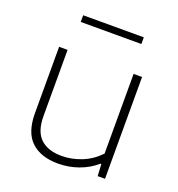

<svg xmlns="http://www.w3.org/2000/svg" viewBox="-133 -840 889 958"><g transform="rotate(20 311.5 -361.0)"><path d="M87 -188.5V-540.5H132V-190Q132 -107 172 -70Q212 -33 284 -33Q338 -33 390.5 -54.2Q443 -75.5 482.5 -117.5V-540.5H527.5V0H488.5L485 -63H480.5Q440 -28 388.2 -9.5Q336.5 9 280 9Q189 9 138 -38.5Q87 -86 87 -188.5ZM146 -694V-729.5H468V-694Z"/></g></svg>

Font: Encode Sans Expanded ExtraLight
Style: Regular
Weight: 275
Width: 7
Designer: Multiple Designers
Foundry: Impallari Type
Version: Version 2.000